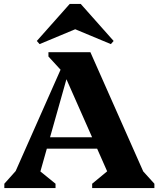

<svg xmlns="http://www.w3.org/2000/svg" viewBox="-20 -955 806 975"><path d="M2 0V-22L78 -107L27 -13L327 -690H439L739 -13L687 -107L764 -22V0H448V-22L547 -104L556 -13L296 -601H331L165 -13L162 -103L262 -22V0ZM174 -200V-258H555V-200ZM305 -582 226 -668V-690H352ZM181 -731 167 -747 334 -935H390L557 -747L543 -731L356 -809H368Z"/></svg>

Font: Platypi Light
Style: Bold
Weight: 700
Version: Version 1.200